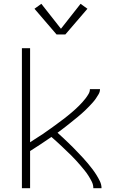

<svg xmlns="http://www.w3.org/2000/svg" viewBox="-20 -988 640 1008"><path d="M95 0V-735H138V-241Q149 -248 160 -255.5Q171 -263 182.5 -270Q194 -277 205 -284.5Q216 -292 227 -300Q238 -308 249 -315.5Q260 -323 270.5 -331Q281 -339 292 -347Q303 -355 313.5 -363Q324 -371 334.5 -379.5Q345 -388 355 -396.5Q365 -405 375 -414Q385 -423 394.5 -432.5Q404 -442 413 -452Q422 -462 430 -472.5Q438 -483 445 -495Q452 -507 452 -520H505Q505 -506 498 -494Q491 -482 483.5 -471Q476 -460 467 -450Q458 -440 448.5 -430Q439 -420 429 -410.5Q419 -401 409 -392Q399 -383 388.5 -374.5Q378 -366 367.5 -357.5Q357 -349 346.5 -340.5Q336 -332 325 -323.5Q314 -315 303.5 -307Q293 -299 282 -291Q296 -279 309.5 -266Q323 -253 337 -240Q351 -227 364 -213.5Q377 -200 390 -186.5Q403 -173 416 -159Q429 -145 441 -130.5Q453 -116 464.5 -101Q476 -86 486 -70Q496 -54 504.5 -36.5Q513 -19 513 0H470Q470 -18 462 -34Q454 -50 444.5 -65Q435 -80 424 -93.5Q413 -107 401.5 -120.5Q390 -134 378 -147Q366 -160 353.5 -172.5Q341 -185 328 -197Q315 -209 302.5 -221.5Q290 -234 276.5 -245.5Q263 -257 250 -269Q223 -250 194.5 -231.5Q166 -213 138 -195V0ZM277 -807 161 -942 197 -968 300 -837 403 -968 439 -942 323 -807Z"/></svg>

Font: Zed Sans Extralight Extended
Style: Regular
Weight: 200
Width: 7
Designer: Belleve Invis
Foundry: Belleve Invis
Version: Version 1.0.0; ttfautohint (v1.8.4)